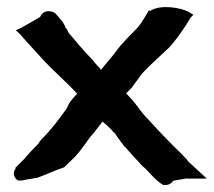

<svg xmlns="http://www.w3.org/2000/svg" viewBox="-20 -500 607 545"><path d="M24 -21C15 -9 20 6 31 12C39 14 47 11 59 9L84 5H85C110 -4 137 -17 162 -25L192 -54C209 -72 221 -91 236 -111C249 -125 259 -140 271 -155C283 -145 295 -134 304 -123L305 -124V-123C311 -115 320 -102 327 -92V-93L328 -92C330 -89 331 -86 332 -85L334 -84C345 -71 361 -54 374 -40C378 -35 383 -29 391 -23C405 -10 420 11 443 25H451C460 25 467 20 472 13C485 11 495 9 507 7H567L514 -42C513 -44 509 -49 506 -52C495 -64 484 -74 472 -86C443 -115 414 -146 386 -177C378 -187 370 -199 360 -211C353 -219 346 -227 338 -235L356 -253V-254C365 -266 373 -277 383 -291C406 -316 434 -340 460 -365C483 -390 504 -421 521 -450L529 -458L516 -466C492 -479 435 -488 406 -469L403 -471C391 -452 382 -434 369 -420C350 -400 326 -378 307 -351C295 -335 281 -320 267 -302L249 -322C247 -325 243 -330 240 -333C219 -354 198 -380 178 -403C172 -410 174 -410 168 -420C167 -421 166 -421 165 -422V-425C159 -438 150 -448 139 -460C137 -463 130 -467 123 -468H121C106 -470 97 -460 94 -452C71 -439 57 -430 42 -422L25 -414L37 -403C57 -379 79 -357 98 -335C131 -299 167 -269 199 -234C190 -224 177 -212 170 -193C149 -164 126 -132 101 -108C96 -103 92 -98 87 -90C77 -80 60 -63 49 -49L24 -24Z"/></svg>

Font: SolarCharger
Style: 950
Weight: 900
Designer: Mew Too
Foundry: Cannot Into Space Fonts/KineticPlasma Fonts
Version: Version 1.100